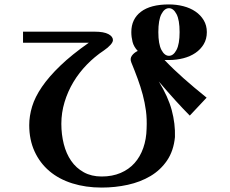

<svg xmlns="http://www.w3.org/2000/svg" viewBox="-20 -780 1040 867"><path d="M84 -587V-637H407Q449 -637 469.5 -626Q490 -615 490 -599Q490 -590 479 -577.5Q468 -565 449 -552Q408 -525 372.5 -488.5Q337 -452 311.5 -409.5Q286 -367 271.5 -319Q257 -271 257 -221Q257 -173 268 -129.5Q279 -86 301.5 -53.5Q324 -21 358.5 -2Q393 17 439 17Q487 17 524.5 1Q562 -15 587.5 -43.5Q613 -72 627 -112Q641 -152 642 -199Q644 -243 639 -280Q634 -317 624.5 -352.5Q615 -388 602 -423.5Q589 -459 573 -498Q566 -515 575.5 -528.5Q585 -542 602 -550Q584 -569 578.5 -591Q573 -613 573 -635Q573 -694 616.5 -727Q660 -760 743 -760Q777 -760 808 -752Q839 -744 862.5 -728Q886 -712 900 -688.5Q914 -665 914 -635Q914 -604 900 -580.5Q886 -557 862.5 -541Q839 -525 808 -517Q777 -509 743 -509H723Q745 -486 766 -466Q787 -446 809.5 -426Q832 -406 857 -385Q882 -364 913 -339L837 -258Q807 -288 773 -325.5Q739 -363 697 -412Q739 -344 755.5 -282.5Q772 -221 770 -161Q764 -99 734.5 -55.5Q705 -12 659.5 15Q614 42 557 54.5Q500 67 439 67Q367 67 306.5 48Q246 29 203 -7.5Q160 -44 136 -96.5Q112 -149 112 -215Q112 -256 125 -299Q138 -342 169.5 -388Q201 -434 252.5 -483.5Q304 -533 381 -587ZM695 -635Q695 -581 709 -554.5Q723 -528 743 -528Q763 -528 777 -554.5Q791 -581 791 -635Q791 -690 777 -716.5Q763 -743 743 -743Q723 -743 709 -716.5Q695 -690 695 -635Z"/></svg>

Font: Cafe24 ClassicType
Style: Regular
Weight: 400
Designer: Cafe24 thkim, hmlim, mnelim & 4IR
Foundry: Cafe24
Version: Version 1.000